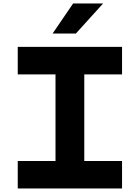

<svg xmlns="http://www.w3.org/2000/svg" viewBox="-20 -1065 790 1085"><path d="M80.3 -155.3H293.7V-644.7H80.3V-800H669.7V-644.7H456.3V-155.3H669.7V0H80.3ZM393.1 -1045.3H562.5L408.8 -875.5H277.2Z"/></svg>

Font: Martian Mono Custom sWd Rg
Style: Regular
Weight: 400
Width: 6
Monospace: yes
Designer: Alex Havermale
Foundry: Evil Martians
Version: Version 1.000